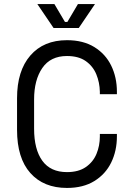

<svg xmlns="http://www.w3.org/2000/svg" viewBox="-20 -912 652 946"><path d="M310 14Q195 14 129.5 -59.5Q64 -133 64 -272V-428Q64 -563 129.5 -638.5Q195 -714 310 -714Q390 -714 445 -680Q500 -646 528 -588.5Q556 -531 556 -460V-448H472V-460Q471 -506 454.5 -546Q438 -586 402.5 -611Q367 -636 310 -636Q229 -636 188.5 -577Q148 -518 148 -422V-278Q148 -176 188.5 -120Q229 -64 310 -64Q367 -64 403 -89Q439 -114 455.5 -154Q472 -194 472 -240V-252H556V-240Q556 -169 528 -111.5Q500 -54 445 -20Q390 14 310 14ZM244 -774 164 -892H248L300 -804H312L364 -892H448L368 -774Z"/></svg>

Font: Space Mono
Style: Regular
Weight: 400
Monospace: yes
Designer: Colophon Foundry + Benjamin Critton
Foundry: Colophon Foundry & Benjamin Critton
Version: Version 1.003; ttfautohint (v1.8.4.7-5d5b)